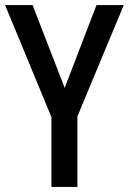

<svg xmlns="http://www.w3.org/2000/svg" viewBox="-20 -734 506 754"><path d="M234 -389 359 -714H466L284 -277V0H182V-274L0 -714H108Z"/></svg>

Font: Noto Sans Malayalam Condensed Medium
Style: Regular
Weight: 500
Width: 3
Designer: Jelle Bosma - Monotype Design Team
Foundry: Monotype Imaging Inc.
Version: Version 2.104; ttfautohint (v1.8.4.7-5d5b)